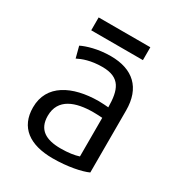

<svg xmlns="http://www.w3.org/2000/svg" viewBox="-164 -781 842 904"><g transform="rotate(30 257.5 -329.5)"><path d="M391 -601H110V-671H391ZM441 -19C406 -3 335 12 254 12C128 12 54 -42 54 -150C54 -274 165 -329 307 -330C328 -330 349 -328 361 -327C360 -420 341 -478 242 -478C180 -478 138 -462 113 -449L97 -510C125 -524 182 -542 251 -542C372 -542 441 -479 441 -356ZM361 -60V-270C347 -271 331 -272 312 -272C217 -272 134 -244 134 -150C134 -75 183 -47 263 -47C304 -47 337 -52 361 -60Z"/></g></svg>

Font: Repo Regular
Style: Regular
Weight: 400
Designer: Stefan Peev
Foundry: Context Ltd
Version: Version 1.502